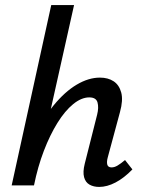

<svg xmlns="http://www.w3.org/2000/svg" viewBox="-20 -731 568 757"><path d="M26 0 182 -711H272L113 0ZM371 6Q349 6 333 -3Q317 -12 311.5 -32.5Q306 -53 314 -85L363 -279Q370 -307 364.5 -327Q359 -347 332 -347Q301 -347 268.5 -320.5Q236 -294 206.5 -246.5Q177 -199 153 -136.5Q129 -74 114 0H51Q75 -103 111 -182Q147 -261 191 -315Q235 -369 282 -397Q329 -425 374 -425Q406 -425 428 -410.5Q450 -396 458 -366Q466 -336 453 -289L405 -111Q400 -93 403 -82Q406 -71 420 -71Q431 -71 443 -78Q455 -85 473 -100L502 -63Q469 -29 435.5 -11.5Q402 6 371 6Z"/></svg>

Font: Ysabeau Office SemiBold
Style: Italic
Weight: 600
Italic angle: -12°
Designer: Christian Thalmann (Catharsis Fonts)
Version: Version 2.001;gftools[0.9.30]; featfreeze: tnum,lnum,ss02